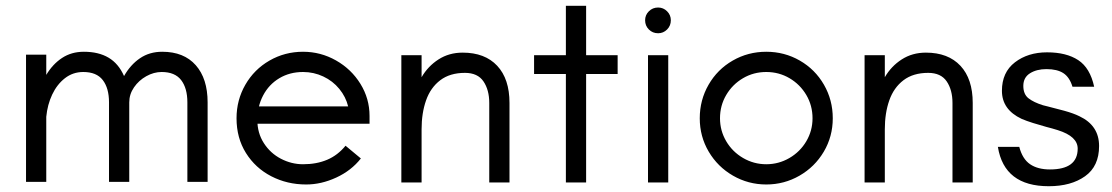

<svg xmlns="http://www.w3.org/2000/svg" viewBox="-20 -631 3846 664"><path d="M70 -442H140V-372Q162 -409 194.5 -430.5Q227 -452 270 -452Q321 -452 355.5 -431.5Q390 -411 409 -368Q431 -407 464 -429.5Q497 -452 541 -452Q616 -452 657 -405.5Q698 -359 698 -277V-2H628V-277Q628 -326 606.5 -354Q585 -382 539 -382Q512 -382 486 -367.5Q460 -353 443.5 -329Q427 -305 427 -277V-2H357V-277Q357 -326 335.5 -354Q314 -382 268 -382Q232 -382 204.5 -360.5Q177 -339 160.5 -304Q144 -269 140 -227V-2H70Z M798 -222Q798 -285 828.5 -338Q859 -391 912 -421.5Q965 -452 1028 -452Q1089 -452 1142 -422Q1195 -392 1226.5 -341Q1258 -290 1258 -230V-203H840L842 -263H1184Q1176 -296 1153.5 -323.5Q1131 -351 1098 -366.5Q1065 -382 1028 -382Q982 -382 946 -360.5Q910 -339 890 -301Q870 -263 870 -216Q870 -171 892.5 -136Q915 -101 951.5 -82Q988 -63 1028 -63Q1075 -63 1111.5 -78.5Q1148 -94 1175 -127L1228 -83Q1195 -41 1143 -17Q1091 7 1039 7Q973 7 918 -21.5Q863 -50 830.5 -102Q798 -154 798 -222Z M1368 -440H1438V-364Q1460 -402 1496.5 -425.5Q1533 -449 1580 -449Q1657 -449 1699.5 -403.5Q1742 -358 1742 -275V0H1672V-275Q1672 -320 1652 -349.5Q1632 -379 1588 -379Q1536 -379 1502.5 -353.5Q1469 -328 1453.5 -284Q1438 -240 1438 -184V0H1368Z M1937 -375H1827V-440H1937V-611H2007V-440H2116V-375H2007V0H1937Z M2221 -440H2291V0H2221ZM2211 -561Q2211 -579 2224 -592Q2237 -605 2256 -605Q2274 -605 2287 -592Q2300 -579 2300 -561Q2300 -542 2287 -529Q2274 -516 2256 -516Q2237 -516 2224 -529Q2211 -542 2211 -561Z M2400 -222Q2400 -285 2430.5 -338Q2461 -391 2514 -421.5Q2567 -452 2630 -452Q2693 -452 2746 -421.5Q2799 -391 2829.5 -338Q2860 -285 2860 -222Q2860 -159 2829 -106.5Q2798 -54 2745 -23.5Q2692 7 2630 7Q2568 7 2515 -23.5Q2462 -54 2431 -106.5Q2400 -159 2400 -222ZM2790 -222Q2790 -266 2768.5 -302.5Q2747 -339 2710.5 -360.5Q2674 -382 2630 -382Q2586 -382 2549.5 -360.5Q2513 -339 2491.5 -302.5Q2470 -266 2470 -222Q2470 -179 2491.5 -142.5Q2513 -106 2550 -84.5Q2587 -63 2630 -63Q2673 -63 2710 -84.5Q2747 -106 2768.5 -142.5Q2790 -179 2790 -222Z M2970 -440H3040V-364Q3062 -402 3098.5 -425.5Q3135 -449 3182 -449Q3259 -449 3301.5 -403.5Q3344 -358 3344 -275V0H3274V-275Q3274 -320 3254 -349.5Q3234 -379 3190 -379Q3138 -379 3104.5 -353.5Q3071 -328 3055.5 -284Q3040 -240 3040 -184V0H2970Z M3431 -123H3505Q3516 -81 3542.5 -63Q3569 -45 3611 -45Q3659 -45 3683 -63Q3707 -81 3707 -117Q3707 -138 3690 -154Q3673 -170 3638 -181Q3619 -187 3599 -192Q3577 -198 3553 -205.5Q3529 -213 3513 -220Q3445 -252 3445 -317Q3445 -381 3490 -415.5Q3535 -450 3601 -450Q3668 -450 3709 -423Q3750 -396 3764 -331H3689Q3679 -364 3657.5 -378Q3636 -392 3599 -392Q3565 -392 3542 -377.5Q3519 -363 3519 -334Q3519 -305 3537 -291Q3555 -277 3587 -267L3603 -263Q3628 -257 3660.5 -248Q3693 -239 3713 -229Q3781 -197 3781 -126Q3781 -56 3732.5 -21.5Q3684 13 3607 13Q3530 13 3486 -21Q3442 -55 3431 -123Z"/></svg>

Font: Teachers[wght]
Style: Regular
Weight: 400
Designer: Alfredo Marco Pradil & Chank Diesel
Version: Version 1.000;Glyphs 3.1.2 (3151)